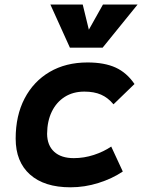

<svg xmlns="http://www.w3.org/2000/svg" viewBox="-20 -796 626 826"><path d="M297.4 -115.7Q341.5 -115.7 383.7 -129.5Q425.8 -143.3 458.5 -165.5L508.3 -58.1Q462.4 -27.3 403.4 -8.8Q344.5 9.8 283.2 9.8Q170.7 9.8 109 -45.2Q47.4 -100.1 47.4 -199.7Q47.4 -298.8 85.8 -372.3Q124.2 -445.8 193.7 -486.6Q263.2 -527.3 356.4 -527.3Q429.2 -527.3 477.3 -505.4Q525.4 -483.4 558.6 -434.6L468.3 -347.2Q444.3 -376 414.6 -388.9Q384.9 -401.9 342.8 -401.9Q294.4 -401.9 258.5 -379.2Q222.7 -356.4 202.9 -315.8Q183.1 -275.1 182.6 -220.2Q183.1 -170.6 213.1 -143.1Q243 -115.7 297.4 -115.7ZM280.8 -590.8 196.8 -776.4H335.9L365.2 -656.2H355.5L422.9 -776.4H571.8L421.4 -590.8Z"/></svg>

Font: Cascadia Mono NF
Style: Italic
Weight: 400
Italic angle: -10°
Monospace: yes
Designer: Aaron Bell
Foundry: Saja Typeworks
Version: Version 2404.023